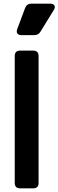

<svg xmlns="http://www.w3.org/2000/svg" viewBox="-20 -1035 321 1055"><path d="M91 0Q61 0 61 -30V-727Q61 -757 91 -757H162Q192 -757 192 -727V-30Q192 0 162 0ZM98 -842Q82 -842 75.5 -851Q69 -860 75 -876L118 -991Q127 -1015 153 -1015H255Q273 -1015 279 -1004.5Q285 -994 275 -979L203 -862Q192 -842 168 -842Z"/></svg>

Font: Pitagon Sans Text
Style: Bold
Weight: 700
Designer: Travis Tran
Foundry: Pitagon
Version: Version 1.001; ttfautohint (v1.8.4.7-5d5b);gftools[0.9.26]